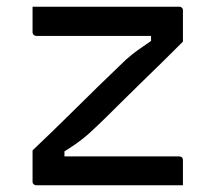

<svg xmlns="http://www.w3.org/2000/svg" viewBox="-20 -552 640 572"><path d="M77 -532H514Q518 -532 520 -530.5Q522 -529 523.5 -527Q525 -525 525 -521V-428Q492 -395 461.5 -365Q431 -335 402.5 -307.5Q374 -280 348 -254Q322 -228 296.5 -203Q271 -178 246 -155Q228 -139 210.5 -126.5Q193 -114 172 -101V-86Q200 -86 228 -86Q256 -86 284 -86H514Q519 -86 522 -83Q525 -80 525 -75Q525 -57 525 -38Q525 -19 525 0H88Q85 0 82.5 -1.5Q80 -3 78.5 -5Q77 -7 77 -11V-104Q134 -158 182 -205.5Q230 -253 273 -295Q316 -337 356 -375Q374 -391 391 -403Q408 -415 430 -430V-445Q401 -445 372 -445Q343 -445 314 -445H88Q85 -445 82.5 -446.5Q80 -448 78.5 -450.5Q77 -453 77 -456Q77 -475 77 -494Q77 -513 77 -532Z"/></svg>

Font: Recursive Monospace
Style: Regular
Weight: 400
Version: Version 1.047